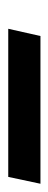

<svg xmlns="http://www.w3.org/2000/svg" viewBox="89 -104 120 477"><g transform="rotate(-90 149.5 134.0)"><path d="M-69 174 -52 94H316L298 174Z"/></g></svg>

Font: Saira Medium
Style: Italic
Weight: 500
Italic angle: -12°
Designer: Hector Gatti with collaboration of the Omnibus-Type team
Foundry: Omnibus-Type
Version: Version 1.100; ttfautohint (v1.8.3)